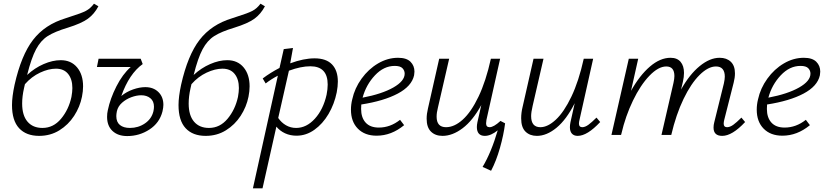

<svg xmlns="http://www.w3.org/2000/svg" viewBox="-20 -731 4475 1040"><path d="M127 -325Q168 -363 216.5 -384Q265 -405 309 -405Q365 -405 397.5 -366Q430 -327 430 -263Q430 -237 424 -207Q413 -152 381.5 -103.5Q350 -55 301.5 -25Q253 5 192 5Q122 5 83.5 -36.5Q45 -78 45 -162Q45 -207 59 -272Q95 -432 159 -515Q223 -598 335 -632L362 -641Q420 -659 445 -672Q470 -685 489 -711L513 -697Q491 -655 456 -629.5Q421 -604 347 -581Q277 -560 239 -536Q201 -512 175.5 -464.5Q150 -417 127 -325ZM115 -275 110 -253Q100 -209 100 -170Q100 -106 129 -72Q158 -38 210 -38Q269 -38 310.5 -87.5Q352 -137 367 -206Q372 -234 372 -254Q372 -302 349 -330.5Q326 -359 283 -359Q243 -359 197 -337.5Q151 -316 115 -275Z M865 -163Q865 -149 860 -127Q844 -65 789.5 -29.5Q735 6 669 6Q619 6 589.5 -21.5Q560 -49 560 -98Q560 -117 564 -134Q577 -197 610.5 -263Q644 -329 688 -368H505L514 -413H742L753 -384Q680 -332 637 -211Q665 -234 700.5 -246.5Q736 -259 767 -259Q811 -259 838 -232.5Q865 -206 865 -163ZM814 -153Q814 -183 794.5 -199Q775 -215 745 -215Q720 -215 691.5 -204.5Q663 -194 641 -174.5Q619 -155 613 -128Q610 -113 610 -102Q610 -70 629.5 -54Q649 -38 684 -38Q729 -38 765 -62.5Q801 -87 811 -128Q814 -142 814 -153Z M1029 -325Q1070 -363 1118.5 -384Q1167 -405 1211 -405Q1267 -405 1299.5 -366Q1332 -327 1332 -263Q1332 -237 1326 -207Q1315 -152 1283.5 -103.5Q1252 -55 1203.5 -25Q1155 5 1094 5Q1024 5 985.5 -36.5Q947 -78 947 -162Q947 -207 961 -272Q997 -432 1061 -515Q1125 -598 1237 -632L1264 -641Q1322 -659 1347 -672Q1372 -685 1391 -711L1415 -697Q1393 -655 1358 -629.5Q1323 -604 1249 -581Q1179 -560 1141 -536Q1103 -512 1077.5 -464.5Q1052 -417 1029 -325ZM1017 -275 1012 -253Q1002 -209 1002 -170Q1002 -106 1031 -72Q1060 -38 1112 -38Q1171 -38 1212.5 -87.5Q1254 -137 1269 -206Q1274 -234 1274 -254Q1274 -302 1251 -330.5Q1228 -359 1185 -359Q1145 -359 1099 -337.5Q1053 -316 1017 -275Z M1810 -289Q1810 -263 1804 -231Q1791 -167 1759.5 -113.5Q1728 -60 1683 -28Q1638 4 1586 4Q1552 4 1524 -9Q1496 -22 1477 -45L1402 289H1350L1485 -321Q1450 -303 1419 -279L1403 -306Q1444 -337 1494 -363L1517 -465L1567 -471L1552 -388Q1625 -415 1684 -415Q1747 -415 1778.5 -382Q1810 -349 1810 -289ZM1755 -273Q1755 -372 1661 -372Q1610 -372 1545 -348L1487 -92Q1504 -67 1529 -52.5Q1554 -38 1584 -38Q1640 -38 1685.5 -88Q1731 -138 1749 -218Q1755 -248 1755 -273Z M2225 -343Q2225 -337 2223 -323Q2210 -264 2134.5 -224Q2059 -184 1937 -165Q1936 -157 1936 -141Q1936 -94 1960.5 -67Q1985 -40 2032 -40Q2094 -40 2147 -82L2169 -53Q2100 4 2020 4Q1956 4 1918.5 -34Q1881 -72 1881 -137Q1881 -165 1888 -193Q1901 -253 1938.5 -305Q1976 -357 2028 -387.5Q2080 -418 2136 -418Q2182 -418 2203.5 -396.5Q2225 -375 2225 -343ZM2118 -374Q2059 -374 2011 -323Q1963 -272 1944 -202Q2049 -222 2110.5 -257Q2172 -292 2172 -332Q2172 -349 2160 -361.5Q2148 -374 2118 -374Z M2716 -63Q2708 0 2688 70.5Q2668 141 2640 194L2594 173Q2641 95 2676 -25Q2639 5 2606 5Q2585 5 2574 -7Q2563 -19 2563 -43Q2563 -54 2566 -69L2587 -162Q2541 -78 2486 -36.5Q2431 5 2377 5Q2338 5 2314.5 -18Q2291 -41 2291 -88Q2291 -114 2298 -143L2359 -413H2413L2352 -148Q2345 -121 2345 -99Q2345 -42 2396 -42Q2441 -42 2486.5 -83Q2532 -124 2572 -207.5Q2612 -291 2639 -413H2689L2615 -82Q2613 -68 2613 -63Q2613 -42 2632 -42Q2654 -42 2691 -76Z M3231 -70Q3161 5 3109 5Q3089 5 3078 -7Q3067 -19 3067 -42Q3067 -54 3070 -69L3093 -172Q3048 -83 2994.5 -39Q2941 5 2888 5Q2850 5 2826.5 -18Q2803 -41 2803 -90Q2803 -121 2811 -153L2870 -413H2924L2865 -157Q2857 -123 2857 -102Q2857 -42 2907 -42Q2947 -42 2991 -83Q3035 -124 3075 -207.5Q3115 -291 3142 -413H3193L3119 -82Q3116 -70 3116 -61Q3116 -42 3134 -42Q3149 -42 3167 -55Q3185 -68 3211 -94Z M4016 -70Q3946 5 3892 5Q3845 5 3845 -40Q3845 -54 3849 -69L3901 -279Q3906 -302 3906 -316Q3906 -343 3894 -357Q3882 -371 3858 -371Q3816 -371 3769.5 -325Q3723 -279 3682.5 -195Q3642 -111 3616 0H3563L3628 -282Q3633 -305 3633 -319Q3633 -371 3589 -371Q3546 -371 3497.5 -320.5Q3449 -270 3408.5 -186Q3368 -102 3346 -7L3344 0H3292L3386 -413H3437L3398 -239Q3445 -323 3500.5 -370.5Q3556 -418 3612 -418Q3648 -418 3666.5 -396Q3685 -374 3685 -336Q3685 -314 3679 -288L3669 -246Q3715 -328 3770 -373Q3825 -418 3878 -418Q3916 -418 3938.5 -396.5Q3961 -375 3961 -334Q3961 -310 3954 -283L3903 -82Q3900 -70 3900 -61Q3900 -42 3918 -42Q3934 -42 3952 -55Q3970 -68 3996 -94Z M4423 -343Q4423 -337 4421 -323Q4408 -264 4332.5 -224Q4257 -184 4135 -165Q4134 -157 4134 -141Q4134 -94 4158.5 -67Q4183 -40 4230 -40Q4292 -40 4345 -82L4367 -53Q4298 4 4218 4Q4154 4 4116.5 -34Q4079 -72 4079 -137Q4079 -165 4086 -193Q4099 -253 4136.5 -305Q4174 -357 4226 -387.5Q4278 -418 4334 -418Q4380 -418 4401.5 -396.5Q4423 -375 4423 -343ZM4316 -374Q4257 -374 4209 -323Q4161 -272 4142 -202Q4247 -222 4308.5 -257Q4370 -292 4370 -332Q4370 -349 4358 -361.5Q4346 -374 4316 -374Z"/></svg>

Font: Ysabeau Infant Semilight
Style: Italic
Weight: 300
Italic angle: -12°
Designer: Christian Thalmann (Catharsis Fonts)
Version: Version 0.003